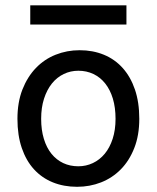

<svg xmlns="http://www.w3.org/2000/svg" viewBox="-20 -699 597 731"><path d="M136.7 -246.6Q136.7 -204.1 147 -170.4Q157.2 -136.7 176 -113.5Q194.8 -90.3 220.7 -78.1Q246.6 -65.9 278.3 -65.9Q307.6 -65.9 333.5 -78.1Q359.4 -90.3 378.7 -113.5Q397.9 -136.7 408.9 -170.4Q419.9 -204.1 419.9 -246.6Q419.9 -289.6 409.7 -323.5Q399.4 -357.4 380.6 -381.1Q361.8 -404.8 335.7 -417.2Q309.6 -429.7 278.3 -429.7Q248.5 -429.7 222.7 -417.2Q196.8 -404.8 177.7 -381.1Q158.7 -357.4 147.7 -323.5Q136.7 -289.6 136.7 -246.6ZM46.4 -246.6Q46.4 -309.6 65.4 -358.2Q84.5 -406.7 116.7 -440.2Q148.9 -473.6 191.9 -490.7Q234.9 -507.8 283.2 -507.8Q333.5 -507.8 375.2 -490.7Q417 -473.6 447 -440.2Q477.1 -406.7 493.7 -358.2Q510.3 -309.6 510.3 -246.6Q510.3 -183.6 491.2 -135.3Q472.2 -86.9 439.9 -54.2Q407.7 -21.5 364.7 -4.6Q321.8 12.2 273.4 12.2Q223.1 12.2 181.4 -4.6Q139.6 -21.5 109.6 -54.2Q79.6 -86.9 63 -135.3Q46.4 -183.6 46.4 -246.6ZM95.2 -678.7H461.4V-605.5H95.2Z"/></svg>

Font: Andika New Basic
Style: Regular
Weight: 400
Designer: Victor Gaultney, Annie Olsen, Julie Remington, Don Collingsworth, Eric Hays
Foundry: SIL International
Version: Version 5.500